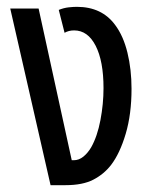

<svg xmlns="http://www.w3.org/2000/svg" viewBox="-20 -542 450 562"><path d="M128 0 10 -517H93L190 -73H196Q211 -73 224 -83.5Q237 -94 247 -111Q265 -143 274 -190.5Q283 -238 283 -284Q283 -363 260 -408Q237 -453 197 -453Q181 -453 169 -446L152 -513Q167 -519 181 -520.5Q195 -522 205 -522Q278 -522 317 -469Q341 -437 353 -388Q365 -339 365 -282Q365 -208 348 -150.5Q331 -93 305 -59Q284 -32 253 -16Q222 0 172 0Z"/></svg>

Font: Noto Sans Thai UI ExtCond
Style: Regular
Weight: 400
Width: 2
Designer: Monotype Design Team
Foundry: Monotype Imaging Inc.
Version: Version 2.000